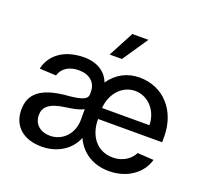

<svg xmlns="http://www.w3.org/2000/svg" viewBox="-132 -932 1177 1101"><g transform="rotate(20 456.0 -381.5)"><path d="M636 11C755 11 835 -58 856 -137L757 -143C742 -111 701 -70 630 -70C533 -70 477 -148 477 -247V-249H868V-283C868 -443 765 -554 621 -554C545 -554 483 -520 440 -458C419 -516 363 -554 283 -554C157 -554 82 -490 64 -406L165 -401C178 -448 222 -474 279 -474C344 -474 385 -438 385 -382V-366C385 -329 334 -320 249 -313C111 -298 45 -248 45 -149C45 -44 121 11 225 11C309 11 394 -28 430 -116C466 -36 541 11 636 11ZM150 -154C150 -204 183 -235 277 -248C323 -254 363 -262 386 -276V-212C386 -123 324 -64 250 -64C192 -64 150 -98 150 -154ZM413 -619H488L593 -774H495ZM477 -316C483 -406 545 -473 623 -473C703 -473 765 -404 766 -316Z"/></g></svg>

Font: Wafeq Medium
Style: Regular
Weight: 500
Designer: Rasmus Andersson & Azza Alameddine
Foundry: Google & TypeTogether
Version: Version 3.000;January 28, 2025;FontCreator 15.0.0.3014 64-bi